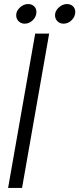

<svg xmlns="http://www.w3.org/2000/svg" viewBox="-20 -929 392 949"><path d="M89 0H20L154 -763H223ZM60 -854Q60 -875 78.5 -892Q97 -909 119 -909Q137 -909 148.5 -898Q160 -887 160 -870Q160 -847 142.5 -829.5Q125 -812 102 -812Q84 -812 72 -824Q60 -836 60 -854ZM252 -854Q252 -875 270.5 -892Q289 -909 311 -909Q329 -909 340.5 -898Q352 -887 352 -870Q352 -847 334.5 -829.5Q317 -812 294 -812Q276 -812 264 -824Q252 -836 252 -854Z"/></svg>

Font: Open Sauce Sans Light Italic
Style: Regular
Weight: 300
Italic angle: -10°
Designer: Alfredo Marco Pradil
Foundry: Creative Sauce Fz LLC
Version: Version 1.477